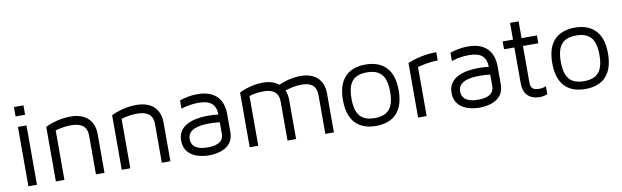

<svg xmlns="http://www.w3.org/2000/svg" viewBox="-43 -1125 5149 1590"><g transform="rotate(-10 2531.0 -329.5)"><path d="M170 0H98V-499H170V0ZM174 -667H94V-588H174V-667Z M540 -508C436 -508 353 -471 329 -459V0H401V-416C435 -426 481 -436 532 -436C652 -436 666 -372 666 -325V0H738V-325C738 -441 666 -508 540 -508Z M1094 -508C990 -508 907 -471 883 -459V0H955V-416C989 -426 1035 -436 1086 -436C1206 -436 1220 -372 1220 -325V0H1292V-325C1292 -441 1220 -508 1094 -508Z M1608 -508C1546 -508 1495 -495 1458 -482V-412C1477 -419 1532 -436 1604 -436C1694 -436 1750 -406 1750 -312C1750 -312 1715 -317 1670 -317C1624 -317 1409 -318 1409 -153C1409 -12 1553 8 1618 8C1683 8 1823 -12 1823 -150V-300C1823 -436 1748 -508 1608 -508ZM1751 -150C1751 -74 1680 -59 1618 -59C1556 -59 1481 -74 1481 -153C1481 -245 1602 -252 1662 -252C1718 -252 1751 -246 1751 -246C1751 -246 1751 -227 1751 -150Z M2476 -508C2394 -508 2326 -482 2291 -467C2259 -493 2214 -508 2159 -508C2063 -508 1985 -473 1959 -460V0H2031V-418C2063 -428 2105 -436 2150 -436C2264 -436 2277 -373 2277 -325V0H2349V-325C2349 -358 2344 -386 2333 -411C2366 -422 2415 -436 2471 -436C2582 -436 2595 -372 2595 -325V0H2667V-325C2667 -441 2597 -508 2476 -508Z M3021 -508C2914 -508 2787 -463 2787 -250C2787 -37 2914 8 3021 8C3128 8 3256 -37 3256 -250C3256 -463 3128 -508 3021 -508ZM3021 -58C2908 -58 2859 -116 2859 -250C2859 -384 2908 -442 3021 -442C3135 -442 3184 -384 3184 -250C3184 -116 3135 -58 3021 -58Z M3617 -438V-507C3497 -507 3401 -470 3375 -459V0H3447V-412C3488 -423 3548 -436 3617 -438Z M3882 -508C3820 -508 3769 -495 3732 -482V-412C3751 -419 3806 -436 3878 -436C3968 -436 4024 -406 4024 -312C4024 -312 3989 -317 3944 -317C3898 -317 3683 -318 3683 -153C3683 -12 3827 8 3892 8C3957 8 4097 -12 4097 -150V-300C4097 -436 4022 -508 3882 -508ZM4025 -150C4025 -74 3954 -59 3892 -59C3830 -59 3755 -74 3755 -153C3755 -245 3876 -252 3936 -252C3992 -252 4025 -246 4025 -246C4025 -246 4025 -227 4025 -150Z M4333 -433H4462V-499H4333V-640H4261V-499H4174V-433H4261V-133C4261 -5 4355 8 4396 8C4421 8 4443 3 4462 -4V-72C4447 -65 4429 -60 4405 -60C4352 -60 4333 -79 4333 -129V-433Z M4781 -508C4674 -508 4547 -463 4547 -250C4547 -37 4674 8 4781 8C4888 8 5016 -37 5016 -250C5016 -463 4888 -508 4781 -508ZM4781 -58C4668 -58 4619 -116 4619 -250C4619 -384 4668 -442 4781 -442C4895 -442 4944 -384 4944 -250C4944 -116 4895 -58 4781 -58Z"/></g></svg>

Font: Maven Pro
Style: Regular
Weight: 400
Designer: Joe Prince
Foundry: Joe Prince
Version: Version 1.003